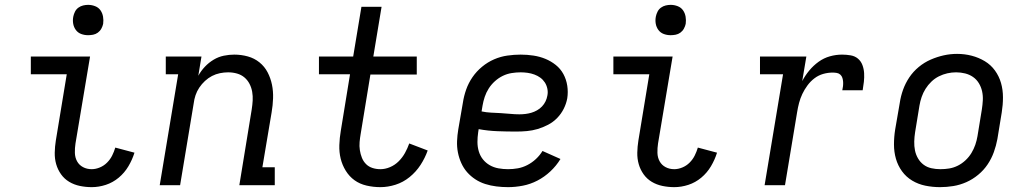

<svg xmlns="http://www.w3.org/2000/svg" viewBox="-20 -763 4240 791"><path d="M358 8Q333 8 309 3Q285 -2 265 -14Q245 -26 231.5 -45Q218 -64 211.5 -86.5Q205 -109 205.5 -134Q206 -159 210 -184L255 -457H107V-530H351L291 -172Q288 -153 288.5 -133.5Q289 -114 297.5 -98.5Q306 -83 322 -74.5Q338 -66 358 -66Q374 -66 391 -73Q408 -80 421 -93Q434 -106 442 -122Q450 -138 455 -155L534 -134Q525 -105 509 -78Q493 -51 469 -31Q445 -11 416 -1.5Q387 8 358 8ZM343 -618Q328 -618 314.5 -623Q301 -628 292.5 -639.5Q284 -651 281.5 -665.5Q279 -680 282 -695Q284 -705 289 -715Q294 -725 303 -731.5Q312 -738 322.5 -740.5Q333 -743 343 -743Q358 -743 372 -737.5Q386 -732 394 -720.5Q402 -709 404.5 -694.5Q407 -680 405 -665Q403 -655 397.5 -645Q392 -635 383 -628.5Q374 -622 363.5 -620Q353 -618 343 -618Z M638 0 714 -457H663V-530H810L797 -451Q808 -471 824 -488Q840 -505 860 -517Q880 -529 902 -533.5Q924 -538 945 -538Q974 -538 1001 -530.5Q1028 -523 1049 -506Q1070 -489 1082.5 -465Q1095 -441 1100.5 -414Q1106 -387 1105 -358Q1104 -329 1099 -300L1061 -74H1112V0H966L1017 -312Q1020 -331 1021 -349Q1022 -367 1019 -384.5Q1016 -402 1008 -417.5Q1000 -433 987 -444Q974 -455 956.5 -460Q939 -465 920 -465Q903 -465 886 -461.5Q869 -458 853.5 -450Q838 -442 824.5 -429.5Q811 -417 801 -402Q791 -387 785.5 -370.5Q780 -354 778 -337L722 0Z M1547 8Q1518 8 1490 1.5Q1462 -5 1440.5 -20.5Q1419 -36 1404.5 -59.5Q1390 -83 1383.5 -109.5Q1377 -136 1378 -165.5Q1379 -195 1384 -224L1422 -457H1294V-530H1435L1469 -735H1552L1518 -530H1697V-456H1506L1466 -212Q1463 -195 1461.5 -178Q1460 -161 1462.5 -144.5Q1465 -128 1471 -113Q1477 -98 1488 -87Q1499 -76 1514.5 -71Q1530 -66 1547 -66Q1567 -66 1587 -74.5Q1607 -83 1622.5 -98.5Q1638 -114 1648.5 -133Q1659 -152 1666 -172L1742 -143Q1731 -112 1712.5 -83.5Q1694 -55 1667.5 -33.5Q1641 -12 1609.5 -2Q1578 8 1547 8Z M2073 8Q2049 8 2025 5Q2001 2 1979 -5Q1957 -12 1938 -24.5Q1919 -37 1904.5 -53.5Q1890 -70 1880.5 -91Q1871 -112 1866.5 -135Q1862 -158 1863 -182Q1864 -206 1868 -230L1887 -340Q1891 -367 1900.5 -394Q1910 -421 1926.5 -445Q1943 -469 1966 -488Q1989 -507 2015.5 -518.5Q2042 -530 2070 -534Q2098 -538 2125 -538Q2152 -538 2178 -534Q2204 -530 2227 -520.5Q2250 -511 2269.5 -495.5Q2289 -480 2301 -458Q2313 -436 2317 -410Q2321 -384 2317 -358Q2313 -336 2302.5 -315Q2292 -294 2275.5 -277Q2259 -260 2238 -249Q2217 -238 2195 -231.5Q2173 -225 2151 -223Q2129 -221 2107 -221Q2068 -221 2029 -222.5Q1990 -224 1952 -231L1950 -218Q1947 -198 1947 -178Q1947 -158 1952.5 -139.5Q1958 -121 1969.5 -106.5Q1981 -92 1997.5 -82.5Q2014 -73 2033.5 -69.5Q2053 -66 2073 -66Q2093 -66 2113 -69.5Q2133 -73 2152.5 -83Q2172 -93 2188 -108Q2204 -123 2215 -141L2289 -108Q2272 -80 2247.5 -57Q2223 -34 2194 -19Q2165 -4 2134 2Q2103 8 2073 8ZM2120 -292Q2132 -292 2144.5 -293.5Q2157 -295 2169 -298.5Q2181 -302 2192.5 -308.5Q2204 -315 2213 -324.5Q2222 -334 2227.5 -345.5Q2233 -357 2235 -369Q2238 -383 2235 -397.5Q2232 -412 2224.5 -423.5Q2217 -435 2206 -443Q2195 -451 2181.5 -456Q2168 -461 2153.5 -463Q2139 -465 2125 -465Q2107 -465 2088 -462Q2069 -459 2051.5 -450.5Q2034 -442 2019 -428.5Q2004 -415 1993.5 -398.5Q1983 -382 1977 -364Q1971 -346 1968 -328L1964 -304Q1983 -300 2002.5 -299Q2022 -298 2042 -297Q2062 -296 2081.5 -294Q2101 -292 2120 -292Z M2758 8Q2733 8 2709 3Q2685 -2 2665 -14Q2645 -26 2631.5 -45Q2618 -64 2611.5 -86.5Q2605 -109 2605.5 -134Q2606 -159 2610 -184L2655 -457H2507V-530H2751L2691 -172Q2688 -153 2688.5 -133.5Q2689 -114 2697.5 -98.5Q2706 -83 2722 -74.5Q2738 -66 2758 -66Q2774 -66 2791 -73Q2808 -80 2821 -93Q2834 -106 2842 -122Q2850 -138 2855 -155L2934 -134Q2925 -105 2909 -78Q2893 -51 2869 -31Q2845 -11 2816 -1.5Q2787 8 2758 8ZM2743 -618Q2728 -618 2714.5 -623Q2701 -628 2692.5 -639.5Q2684 -651 2681.5 -665.5Q2679 -680 2682 -695Q2684 -705 2689 -715Q2694 -725 2703 -731.5Q2712 -738 2722.5 -740.5Q2733 -743 2743 -743Q2758 -743 2772 -737.5Q2786 -732 2794 -720.5Q2802 -709 2804.5 -694.5Q2807 -680 2805 -665Q2803 -655 2797.5 -645Q2792 -635 2783 -628.5Q2774 -622 2763.5 -620Q2753 -618 2743 -618Z M3130 0 3206 -457H3111V-530H3302L3285 -429Q3297 -452 3314 -472.5Q3331 -493 3352.5 -508.5Q3374 -524 3399 -531Q3424 -538 3449 -538Q3467 -538 3484.5 -535Q3502 -532 3514.5 -521.5Q3527 -511 3533 -495Q3539 -479 3540 -461.5Q3541 -444 3539 -426Q3537 -408 3534 -391H3450Q3452 -399 3453 -408Q3454 -417 3453.5 -425.5Q3453 -434 3450.5 -442Q3448 -450 3442 -455.5Q3436 -461 3427.5 -462.5Q3419 -464 3410 -464Q3391 -464 3371.5 -458.5Q3352 -453 3335.5 -440.5Q3319 -428 3306.5 -411Q3294 -394 3285.5 -376Q3277 -358 3272 -339Q3267 -320 3264 -301L3214 0Z M3853 8Q3822 8 3792.5 2Q3763 -4 3738 -19Q3713 -34 3696 -57.5Q3679 -81 3671 -109Q3663 -137 3663 -168Q3663 -199 3668 -230L3687 -340Q3691 -367 3700.5 -393.5Q3710 -420 3726 -444Q3742 -468 3765 -487Q3788 -506 3814.5 -517.5Q3841 -529 3868 -535Q3895 -541 3923 -541Q3954 -541 3983 -533.5Q4012 -526 4037 -511Q4062 -496 4079 -472.5Q4096 -449 4104 -421Q4112 -393 4112 -362Q4112 -331 4107 -300L4089 -190Q4084 -163 4074.5 -136.5Q4065 -110 4049 -86Q4033 -62 4010 -43Q3987 -24 3961 -12.5Q3935 -1 3907.5 3.5Q3880 8 3853 8ZM3854 -66Q3873 -66 3891 -69Q3909 -72 3926 -80.5Q3943 -89 3957.5 -102.5Q3972 -116 3982 -132.5Q3992 -149 3998 -166.5Q4004 -184 4007 -202L4025 -312Q4028 -331 4029 -350Q4030 -369 4026 -387Q4022 -405 4012.5 -420.5Q4003 -436 3988.5 -446Q3974 -456 3956 -460.5Q3938 -465 3919 -465Q3901 -465 3883 -461Q3865 -457 3848 -448.5Q3831 -440 3817 -426.5Q3803 -413 3793 -397Q3783 -381 3777 -363.5Q3771 -346 3768 -328L3750 -218Q3747 -199 3746.5 -180Q3746 -161 3749.5 -143.5Q3753 -126 3762 -110.5Q3771 -95 3785 -84.5Q3799 -74 3817 -70Q3835 -66 3854 -66Z"/></svg>

Font: Iosevka Slab Extended
Style: Italic
Weight: 400
Width: 7
Italic angle: -9°
Monospace: yes
Designer: Belleve Invis
Foundry: Belleve Invis
Version: Version 11.1.0; ttfautohint (v1.8.3)